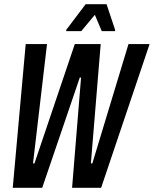

<svg xmlns="http://www.w3.org/2000/svg" viewBox="-20 -899 736 919"><path d="M41 0 103 -688H205L138 -117H145L338 -688H462L415 -117H422L595 -688H696L464 0H325L368 -528H362L182 0ZM297 -750V-756L390 -879H490L531 -756V-750H467L434 -828L369 -750Z"/></svg>

Font: Saira ExtraCondensed SemiBold
Style: Italic
Weight: 600
Width: 2
Italic angle: -12°
Designer: Hector Gatti with collaboration of the Omnibus-Type team
Foundry: Omnibus-Type
Version: Version 1.101